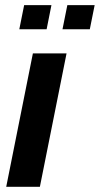

<svg xmlns="http://www.w3.org/2000/svg" viewBox="-20 -718 384 738"><path d="M235.8 -512.7 133.3 0H3.9L106.4 -512.7ZM343.8 -698.2 325.2 -605.5H220.2L238.8 -698.2ZM177.7 -698.2 159.2 -605.5H54.2L72.8 -698.2Z"/></svg>

Font: Sansation
Style: Bold Italic
Weight: 700
Designer: Bernd Montag
Version: Version 1.301